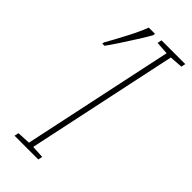

<svg xmlns="http://www.w3.org/2000/svg" viewBox="-231 -757 800 800"><g transform="rotate(45 169.0 -357.0)"><path d="M46 0 50 -19 109 -22 251 -691 194 -695 198 -714H338L334 -695L276 -691L134 -22L190 -19L186 0ZM33 -530H46Q58 -546 81.5 -581.5Q105 -617 127.5 -653Q150 -689 158 -704L160 -714H123Q109 -677 82 -625.5Q55 -574 35 -539Z"/></g></svg>

Font: Noto Sans Display Condensed Thin
Style: Italic
Weight: 250
Width: 3
Italic angle: -12°
Designer: Monotype Design Team
Foundry: Monotype Imaging Inc.
Version: Version 1.900